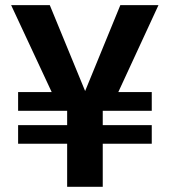

<svg xmlns="http://www.w3.org/2000/svg" viewBox="-20 -720 654 740"><path d="M238.8 0V-166H49.8V-237.8H238.8V-293H49.8V-365.2H179.2L22.9 -700.2H171.9L308.1 -369.1L443.8 -700.2H590.8L436 -365.2H564.9V-293H376V-237.8H564.9V-166H376V0Z"/></svg>

Font: TASA Explorer
Style: Bold
Weight: 700
Designer: Weizhong Zhang
Foundry: Local Remote
Version: Version 1.000;Glyphs 3.1.2 (3151)